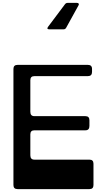

<svg xmlns="http://www.w3.org/2000/svg" viewBox="-20 -1309 740 1329"><path d="M73 -832Q73 -860 102 -860H588Q617 -860 617 -832V-811Q617 -782 588 -782H218Q190 -782 190 -754V-535Q190 -505 218 -505H571Q599 -505 599 -477V-437Q599 -407 571 -407H218Q190 -407 190 -379V-234Q190 -204 218 -204H599Q627 -204 627 -176V-28Q627 0 599 0H102Q73 0 73 -28ZM513 -1289Q521 -1289 524.5 -1284Q528 -1279 523 -1271L438 -1117Q432 -1106 420 -1106H322Q300 -1106 313 -1124L430 -1280Q437 -1289 448 -1289Z"/></svg>

Font: OpenDyslexic 3
Style: Regular
Weight: 400
Designer: Abelardo Gonzalez
Version: Version 1.000;PS 001.001;hotconv 1.0.56